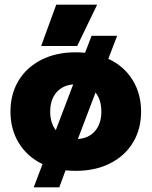

<svg xmlns="http://www.w3.org/2000/svg" viewBox="-20 -720 652 826"><path d="M222 -700H398L312 -522H157ZM163 -14Q98 -45 61.5 -104Q25 -163 25 -240Q25 -315 59.5 -372.5Q94 -430 157.5 -462.5Q221 -495 306 -495Q321 -495 346 -493L374 -566H484L446 -467Q513 -436 550 -376.5Q587 -317 587 -240Q587 -165 552.5 -107.5Q518 -50 454.5 -17.5Q391 15 306 15Q291 15 262 13L235 86H125ZM295 -357Q249 -353 222.5 -322Q196 -291 196 -240Q196 -191 220 -160ZM416 -240Q416 -290 391 -322L315 -122Q362 -125 389 -156.5Q416 -188 416 -240Z"/></svg>

Font: Readiness
Style: Bold
Weight: 700
Designer: Katatrad Team
Foundry: CadsonDemak
Version: Version 1.00;January 16, 2020;FontCreator 12.0.0.2550 64-bit